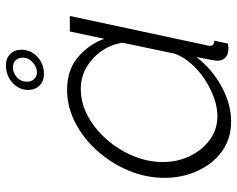

<svg xmlns="http://www.w3.org/2000/svg" viewBox="-94 -676 780 631"><g transform="rotate(-90 295.5 -360.0)"><path d="M212 10Q155 10 113.5 -20.5Q72 -51 49.5 -101Q27 -151 27 -209Q27 -270 51 -327Q75 -384 115.5 -429.5Q156 -475 208 -502Q260 -529 317 -529Q382 -529 424 -493Q466 -457 484 -407L508 -520H559L463 -72Q462 -69 461.5 -66Q461 -63 461 -60Q461 -45 478 -45L468 0Q462 0 457 1Q452 2 448 1Q430 0 421 -10Q412 -20 412 -34Q412 -39 413 -45Q414 -51 416.5 -64.5Q419 -78 424 -104Q384 -52 326.5 -21Q269 10 212 10ZM230 -35Q258 -35 289.5 -46Q321 -57 350.5 -76.5Q380 -96 402.5 -121.5Q425 -147 435 -175L471 -346Q466 -383 445 -414Q424 -445 391.5 -464.5Q359 -484 319 -484Q272 -484 228.5 -460Q185 -436 151.5 -397Q118 -358 98.5 -310.5Q79 -263 79 -215Q79 -166 98.5 -125.5Q118 -85 152 -60Q186 -35 230 -35ZM316 -656Q316 -688 340 -709Q364 -730 396 -730Q420 -730 434 -716Q448 -702 448 -680Q448 -648 424.5 -626.5Q401 -605 368 -605Q345 -605 330.5 -619.5Q316 -634 316 -656ZM390 -707Q372 -707 357.5 -694Q343 -681 343 -660Q343 -647 351.5 -637.5Q360 -628 374 -628Q390 -628 406 -641.5Q422 -655 422 -675Q422 -690 413 -698.5Q404 -707 390 -707Z"/></g></svg>

Font: Raleway Thin Light
Style: Italic
Weight: 300
Italic angle: -12°
Version: Version 4.026